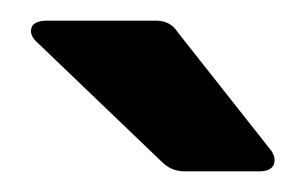

<svg xmlns="http://www.w3.org/2000/svg" viewBox="-20 -783 296 186"><path d="M159 -617Q146 -617 137 -626L17 -741Q10 -747 10 -753Q10 -763 26 -763H131Q145 -763 152 -752L242 -638Q246 -633 246 -628Q246 -617 231 -617Z"/></svg>

Font: Open Sauce Two ExtraBold
Style: Regular
Weight: 800
Designer: Alfredo Marco Pradil
Foundry: Creative Sauce Fz LLC
Version: Version 1.477